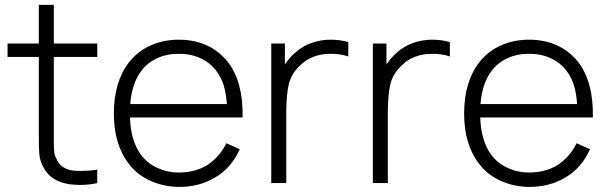

<svg xmlns="http://www.w3.org/2000/svg" viewBox="-20 -738 2452 774"><path d="M197 -197V-158.5Q197 -135.5 199 -122Q201 -108.5 208.5 -96Q216.5 -76 235.2 -64Q254 -52 278 -50Q283 -49.5 290.5 -49.2Q298 -49 308.5 -49Q323.5 -49 339.2 -50.2Q355 -51.5 372 -54V0Q341 7.5 302 7.5Q294 7.5 284 6.8Q274 6 261.5 5Q183 -6.5 154 -65.5Q140.5 -91.5 138.5 -116Q137.5 -128.5 137 -148Q136.5 -167.5 136.5 -195V-508.5H10.5V-562.5H136.5V-718.5H197V-562.5H372V-508.5H197Z M549.5 -112.5Q575 -79 615 -60.8Q655 -42.5 700.5 -42.5Q766.5 -42.5 816.5 -73Q866 -106.5 892.5 -160.5L946.5 -136.5Q912 -59 844.5 -21Q782.5 15.5 702.5 15.5Q672.5 15.5 643.8 9.5Q615 3.5 588.8 -8Q562.5 -19.5 540 -36.5Q517.5 -53.5 500.5 -76Q439 -154.5 439 -280Q439 -408.5 500.5 -487.5Q537 -533 588.5 -555.5Q640 -578 700.5 -578Q825.5 -578 898.5 -488.5Q961 -407 958 -264.5H504Q507 -168.5 549.5 -112.5ZM505 -318.5H894.5Q891.5 -362 881.5 -394.5Q871.5 -427 851.5 -453Q826 -486.5 786 -504.2Q746 -522 700.5 -521Q655.5 -522 615.5 -504.2Q575.5 -486.5 549.5 -452Q511.5 -401.5 505 -318.5Z M1384 -568.5V-510.5Q1348.5 -522 1310 -521Q1275.5 -521 1244.8 -509.5Q1214 -498 1193 -477Q1155.5 -444 1144.5 -400Q1134 -355.5 1134 -285.5V0H1073.5V-562.5H1128.5V-478Q1136.5 -490.5 1147 -502.8Q1157.5 -515 1171.5 -527Q1200 -552.5 1236.8 -565.2Q1273.5 -578 1313 -578Q1350.5 -578 1384 -568.5Z M1793.5 -568.5V-510.5Q1758 -522 1719.5 -521Q1685 -521 1654.2 -509.5Q1623.5 -498 1602.5 -477Q1565 -444 1554 -400Q1543.5 -355.5 1543.5 -285.5V0H1483V-562.5H1538V-478Q1546 -490.5 1556.5 -502.8Q1567 -515 1581 -527Q1609.5 -552.5 1646.2 -565.2Q1683 -578 1722.5 -578Q1760 -578 1793.5 -568.5Z M1961.5 -112.5Q1987 -79 2027 -60.8Q2067 -42.5 2112.5 -42.5Q2178.5 -42.5 2228.5 -73Q2278 -106.5 2304.5 -160.5L2358.5 -136.5Q2324 -59 2256.5 -21Q2194.5 15.5 2114.5 15.5Q2084.5 15.5 2055.8 9.5Q2027 3.5 2000.8 -8Q1974.5 -19.5 1952 -36.5Q1929.5 -53.5 1912.5 -76Q1851 -154.5 1851 -280Q1851 -408.5 1912.5 -487.5Q1949 -533 2000.5 -555.5Q2052 -578 2112.5 -578Q2237.5 -578 2310.5 -488.5Q2373 -407 2370 -264.5H1916Q1919 -168.5 1961.5 -112.5ZM1917 -318.5H2306.5Q2303.5 -362 2293.5 -394.5Q2283.5 -427 2263.5 -453Q2238 -486.5 2198 -504.2Q2158 -522 2112.5 -521Q2067.5 -522 2027.5 -504.2Q1987.5 -486.5 1961.5 -452Q1923.5 -401.5 1917 -318.5Z"/></svg>

Font: Russisch Sans Light
Style: Regular
Weight: 300
Designer: Michael Sharanda (font) & Cristiano Sobral (main changes)
Foundry: Michael Sharanda
Version: Version 2.00;September 8, 2020;FontCreator 13.0.0.2681 64-bi